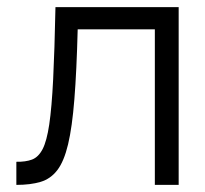

<svg xmlns="http://www.w3.org/2000/svg" viewBox="-20 -520 576 540"><path d="M136 -500H482.5V0H415.5V-437.5H198.5Q195.5 -320 189.2 -241.2Q183 -162.5 171.5 -114.2Q160 -66 141.2 -41.5Q122.5 -17 94.2 -8.5Q66 0 26 0V-65Q52 -64.5 70 -71.2Q88 -78 99.8 -100.5Q111.5 -123 118.5 -170Q125.5 -217 129.5 -297.2Q133.5 -377.5 136 -500Z"/></svg>

Font: Overused Grotesk Book
Style: Regular
Weight: 375
Version: Version 0.004